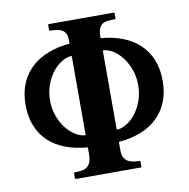

<svg xmlns="http://www.w3.org/2000/svg" viewBox="-78 -764 829 841"><g transform="rotate(-10 336.5 -344.0)"><path d="M406.2 -87.9Q406.2 -71.3 411.4 -60.1Q416.5 -48.8 426 -42Q435.5 -35.2 449.5 -32.2Q463.4 -29.3 480.5 -29.3Q484.4 -29.3 484.4 -25.4V-3.9Q484.4 -2.4 483.9 -1.2Q483.4 0 480.5 0H192.9Q190.4 0 189.7 -1.5Q189 -2.9 189 -3.9V-25.4Q189 -26.4 189.7 -27.8Q190.4 -29.3 192.9 -29.3Q210 -29.3 223.9 -31.5Q237.8 -33.7 247.6 -41Q257.3 -48.3 262.7 -62Q268.1 -75.7 268.1 -99.1V-127Q214.8 -131.3 171.4 -147.5Q127.9 -163.6 96.9 -192.1Q65.9 -220.7 48.8 -262Q31.7 -303.2 31.7 -357.9Q31.7 -411.1 49.1 -452.1Q66.4 -493.2 97.9 -522Q129.4 -550.8 172.6 -567.4Q215.8 -584 268.1 -588.4V-605.5Q268.1 -622.1 262.9 -632.6Q257.8 -643.1 248.3 -648.9Q238.8 -654.8 224.9 -657Q210.9 -659.2 193.8 -659.2Q189.9 -659.2 189.9 -663.1V-684.6Q189.9 -688.5 193.8 -688.5H481.4Q483.9 -688.5 484.6 -687Q485.4 -685.5 485.4 -684.6V-663.1Q485.4 -662.1 484.6 -660.6Q483.9 -659.2 481.4 -659.2Q464.4 -659.2 450.4 -657.7Q436.5 -656.2 426.8 -649.9Q417 -643.6 411.6 -630.6Q406.2 -617.7 406.2 -594.2V-588.4Q459.5 -584 502.9 -567.4Q546.4 -550.8 577.1 -521.7Q607.9 -492.7 624.8 -451.7Q641.6 -410.6 641.6 -357.9Q641.6 -305.2 624.8 -264.2Q607.9 -223.1 577.1 -194.1Q546.4 -165 502.9 -148.2Q459.5 -131.3 406.2 -127ZM532.7 -357.9Q532.7 -395.5 520.8 -427.7Q508.8 -460 490.5 -483.4Q472.2 -506.8 449.7 -520.3Q427.2 -533.7 406.2 -533.7V-181.6Q427.2 -181.6 449.7 -195.1Q472.2 -208.5 490.5 -231.9Q508.8 -255.4 520.8 -287.6Q532.7 -319.8 532.7 -357.9ZM140.6 -357.9Q140.6 -319.8 152.6 -287.6Q164.6 -255.4 183.3 -231.9Q202.1 -208.5 224.6 -195.1Q247.1 -181.6 268.1 -181.6V-533.7Q247.1 -533.7 224.6 -520.3Q202.1 -506.8 183.3 -483.4Q164.6 -460 152.6 -427.7Q140.6 -395.5 140.6 -357.9Z"/></g></svg>

Font: Cardo
Style: Bold
Weight: 700
Designer: David J. Perry
Foundry: David J. Perry
Version: Version 1.0011